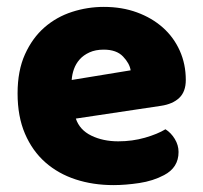

<svg xmlns="http://www.w3.org/2000/svg" viewBox="-20 -521 589 557"><path d="M309 16Q250 16 199.5 -0.5Q149 -17 111.5 -50Q74 -83 52.5 -133Q31 -183 31 -250Q31 -316 52.5 -363.5Q74 -411 109 -441.5Q144 -472 189 -486.5Q234 -501 281 -501Q334 -501 377.5 -485Q421 -469 452.5 -441Q484 -413 501.5 -374Q519 -335 519 -289Q519 -255 500 -237Q481 -219 447 -214L200 -177Q211 -144 245 -127.5Q279 -111 323 -111Q364 -111 400.5 -121.5Q437 -132 460 -146Q476 -136 487 -118Q498 -100 498 -80Q498 -35 456 -13Q424 4 384 10Q344 16 309 16ZM281 -377Q257 -377 239.5 -369Q222 -361 211 -348.5Q200 -336 194.5 -320.5Q189 -305 188 -289L359 -317Q356 -337 337 -357Q318 -377 281 -377Z"/></svg>

Font: Baloo Paaji
Style: Regular
Weight: 400
Designer: Shuchita Grover and Ek Type
Foundry: Ek Type
Version: Version 1.443;PS 1.000;hotconv 16.6.51;makeotf.lib2.5.65220;